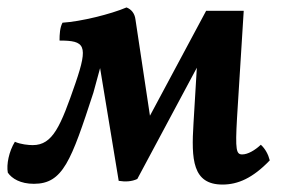

<svg xmlns="http://www.w3.org/2000/svg" viewBox="-32 -487 774 516"><path d="M669 -98C653 -83 634 -72 619 -72C603 -72 600 -83 605 -170L623 -458H522L371 -176L332 -435C330 -451 321 -462 308 -467C266 -449 185 -429 136 -426C129 -413 128 -395 128 -378C196 -378 206 -366 171 -264C131 -148 110 -97 56 -97C45 -97 23 -99 8 -106C-8 -80 -15 -45 -11 -23C0 -7 23 7 59 7C137 7 159 -54 219 -238L237 -304L287 -1C305 2 322 1 337 -6L497 -305L488 -155C482 -59 485 9 566 9C607 9 647 -8 693 -56C689 -72 681 -87 669 -98Z"/></svg>

Font: Vollkorn Semibold
Style: Italic
Weight: 600
Italic angle: -11°
Designer: Friedrich Althausen
Foundry: Friedrich Althausen
Version: Version 4.015;PS 004.015;hotconv 1.0.88;makeotf.lib2.5.64775